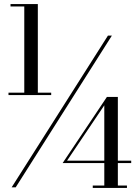

<svg xmlns="http://www.w3.org/2000/svg" viewBox="-20 -826 689 949"><path d="M37.5 100 513.5 -650H533L57.5 100ZM22 -356V-368H233V-356ZM438.5 103V91H495.5V-305.5L311.5 -32H628.5V-20H289.5L508.5 -347H562.5V91H607.5V103ZM100 -359.5V-794H32V-806H167V-359.5Z"/></svg>

Font: Bodoni Moda 11pt Medium
Style: Regular
Weight: 500
Designer: Owen Earl
Foundry: indestructible type
Version: Version 2.004